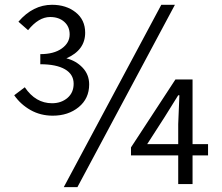

<svg xmlns="http://www.w3.org/2000/svg" viewBox="-20 -765 923 798"><path d="M96.7 -639.6 56.6 -674.8Q117.2 -745.1 196.3 -745.1Q254.9 -745.1 294.4 -713.9Q334 -682.6 334 -628.9Q334 -556.6 255.9 -522.5Q295.9 -512.7 323.2 -483.9Q350.6 -455.1 350.6 -414.1Q350.6 -355.5 307.1 -319.8Q263.7 -284.2 199.2 -284.2Q148.4 -284.2 106.9 -307.6Q65.4 -331.1 39.1 -369.1L83 -402.3Q127.9 -335.9 196.3 -335.9Q234.4 -335.9 260.3 -357.9Q286.1 -379.9 286.1 -417Q286.1 -456.1 250 -477.1Q213.9 -498 147.5 -498V-540Q204.1 -540 236.8 -563.5Q269.5 -586.9 269.5 -622.1Q269.5 -654.3 247.1 -674.3Q224.6 -694.3 188.5 -694.3Q140.6 -694.3 96.7 -639.6ZM650.4 -745.1H707L301.8 12.7H245.1ZM591.8 -166H720.7V-249L725.6 -369.1H720.7L664.1 -278.3ZM844.7 -166V-119.1H780.3V0H720.7V-119.1H524.4V-152.3L709 -434.6H780.3V-166Z"/></svg>

Font: Gen Shin Gothic Normal
Style: Regular
Weight: 300
Designer: [Source Han Sans]
Ryoko NISHIZUKA  (kana & ideographs); Paul D. Hunt (Latin, Greek & Cyrillic); Wenlong ZHANG  (bopomofo
Version: Version 1.002.20150607